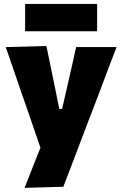

<svg xmlns="http://www.w3.org/2000/svg" viewBox="-20 -734 606 952"><path d="M102 197.5Q122.5 145 144 90.2Q165.5 35.5 186.5 -16.5V15.5Q169 -35.5 150.8 -88Q132.5 -140.5 115.5 -190.5L84 -281Q66 -334.5 46.5 -390.8Q27 -447 8.5 -500.5L210 -506Q220 -457 229.8 -410.5Q239.5 -364 249.5 -315L274 -194H288L315.5 -314.5Q326.5 -362 336.8 -407.8Q347 -453.5 357.5 -500.5H558Q542.5 -460.5 528.2 -422.8Q514 -385 496.8 -340Q479.5 -295 456 -232L402 -91.5Q366 3.5 340.5 70.8Q315 138 294 192ZM104.5 -579V-714.5Q144.5 -714.5 189.2 -714.5Q234 -714.5 283 -714.5Q332 -714.5 376.8 -714.5Q421.5 -714.5 461.5 -714.5V-579Q421.5 -579 376.8 -579Q332 -579 283 -579Q234 -579 189.2 -579Q144.5 -579 104.5 -579Z"/></svg>

Font: Commissioner Thin ExtraBold
Style: Regular
Weight: 800
Version: Version 1.000